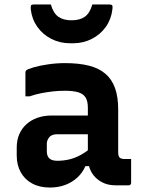

<svg xmlns="http://www.w3.org/2000/svg" viewBox="-20 -831 640 861"><path d="M510 -341Q510 -316 510 -292.5Q510 -269 510 -244.5Q510 -220 510 -195.5Q510 -171 510 -148Q510 -140 511.5 -134Q513 -128 517 -124Q520 -121 525.5 -119.5Q531 -118 538 -118Q541 -118 543.5 -118Q546 -118 549 -118H568Q568 -91 568 -64.5Q568 -38 568 -11Q568 -6 565 -3Q562 0 557 0Q552 0 532.5 0Q513 0 498 0Q470 0 448 -9Q426 -18 409 -34.5Q392 -51 383 -74Q374 -97 374 -126Q374 -157 374 -189Q374 -221 374 -252Q374 -269 374 -284.5Q374 -300 374 -316Q374 -332 374 -348Q374 -377 364 -393.5Q354 -410 331.5 -417Q309 -424 271 -424Q243 -424 216.5 -421Q190 -418 164.5 -413Q139 -408 113 -399H94Q94 -426 94 -453Q94 -480 94 -506Q94 -510 95 -512Q96 -514 97 -515Q103 -521 130.5 -529Q158 -537 196 -542.5Q234 -548 271 -548Q334 -548 379 -536.5Q424 -525 453 -500Q482 -475 496 -435.5Q510 -396 510 -341ZM190 -152Q190 -131 201.5 -120.5Q213 -110 237 -110Q264 -110 290 -116Q316 -122 341.5 -136Q367 -150 393 -172V-86H363Q350 -56 326.5 -34.5Q303 -13 272 -1.5Q241 10 204 10Q158 10 124.5 -8Q91 -26 73 -58.5Q55 -91 55 -134V-169Q55 -202 66 -228Q77 -254 97.5 -273Q118 -292 147 -302.5Q176 -313 212 -313Q247 -313 280.5 -313Q314 -313 344.5 -313Q375 -313 402 -313Q411 -313 415.5 -297Q420 -281 421 -261.5Q422 -242 422 -229Q390 -229 360 -229Q330 -229 299.5 -229Q269 -229 237 -229Q225 -229 216.5 -226Q208 -223 202 -217Q197 -211 193.5 -203.5Q190 -196 190 -187ZM301 -740Q338 -740 360.5 -756Q383 -772 394 -811Q413 -811 431.5 -811Q450 -811 470 -811Q480 -811 483 -807Q486 -803 484 -789Q479 -745 454.5 -710.5Q430 -676 391.5 -656.5Q353 -637 308 -637H294Q249 -637 210.5 -656.5Q172 -676 147.5 -710.5Q123 -745 118 -789Q117 -803 119.5 -807Q122 -811 132 -811Q152 -811 170.5 -811Q189 -811 208 -811Q219 -772 241.5 -756Q264 -740 301 -740Z"/></svg>

Font: Recursive
Style: Bold
Weight: 700
Version: Version 1.085